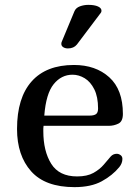

<svg xmlns="http://www.w3.org/2000/svg" viewBox="-20 -769 565 789"><path d="M435 -126Q445 -137 460 -137Q468 -137 475.5 -131.5Q483 -126 483 -116Q483 -98 470 -82Q442 -48 398 -24Q354 0 286 0Q166 0 108 -65Q50 -130 50 -239Q50 -367 110 -434.5Q170 -502 284 -502Q373 -502 429 -451.5Q485 -401 485 -301Q485 -270 466.5 -261Q448 -252 428 -252H159Q158 -246 158 -240.5Q158 -235 158 -230Q158 -148 190.5 -96Q223 -44 297 -44Q338 -44 364 -58.5Q390 -73 406.5 -92.5Q423 -112 435 -126ZM278 -462Q232 -462 200.5 -423Q169 -384 162 -294H349Q366 -294 374.5 -300Q383 -306 383 -323Q383 -371 367.5 -402Q352 -433 328 -447.5Q304 -462 278 -462ZM296 -586Q283 -570 259 -570Q248 -570 240 -575Q232 -580 232 -589Q232 -594 234 -598L286 -723Q292 -737 308.5 -743Q325 -749 343 -749Q368 -749 382.5 -742.5Q397 -736 397 -725Q397 -719 394 -716Z"/></svg>

Font: Marmelad
Style: Regular
Weight: 400
Designer: Manvel Shmavonyan
Foundry: Cyreal
Version: Version 1.110; ttfautohint (v1.8.4.7-5d5b)